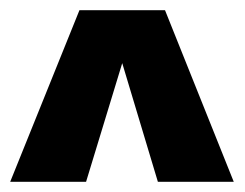

<svg xmlns="http://www.w3.org/2000/svg" viewBox="-20 -757 481 377"><path d="M439 -400H290L220 -633L149 -400H0L136 -737H304Z"/></svg>

Font: Khand
Style: Bold
Weight: 700
Designer: Devanagari: Sanchit Sawaria, Jyotish Sonowal; Latin: Satya Rajpurohit
Foundry: Indian Type Foundry
Version: Version 1.101;PS 1.0;hotconv 1.0.78;makeotf.lib2.5.61930; tt